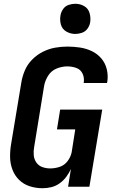

<svg xmlns="http://www.w3.org/2000/svg" viewBox="-20 -990 616 1018"><path d="M206 8Q228 8 251.5 2.5Q275 -3 295.5 -17.5Q316 -32 331 -52Q346 -72 356 -94L341 0H454L522 -409H299L282 -304H379L360 -183Q355 -158 338.5 -136Q322 -114 297 -105.5Q272 -97 246 -97Q225 -97 205 -104Q185 -111 173 -128Q161 -145 159 -166.5Q157 -188 161 -210L214 -535Q219 -563 235.5 -589Q252 -615 280 -626.5Q308 -638 337 -638Q361 -638 384 -630Q407 -622 417.5 -600Q428 -578 424 -553V-550H547Q548 -554 549 -557Q554 -591 546 -623.5Q538 -656 517 -680.5Q496 -705 466.5 -719Q437 -733 404 -738Q371 -743 337 -743Q304 -743 271 -737Q238 -731 206.5 -715Q175 -699 150 -673.5Q125 -648 111.5 -616Q98 -584 93 -552L39 -227Q33 -192 33.5 -157Q34 -122 46 -90.5Q58 -59 81.5 -36Q105 -13 137.5 -2.5Q170 8 206 8ZM379 -810Q396 -810 414 -816Q432 -822 443.5 -837.5Q455 -853 458 -871Q462 -896 455 -920.5Q448 -945 426.5 -957.5Q405 -970 379 -970Q362 -970 344 -964Q326 -958 315 -942.5Q304 -927 301 -910Q296 -884 303 -859.5Q310 -835 332 -822.5Q354 -810 379 -810Z"/></svg>

Font: Iosevka Sparkle Oblique
Style: Bold
Weight: 700
Italic angle: -9°
Designer: Belleve Invis
Foundry: Belleve Invis
Version: Version 4.5.0; ttfautohint (v1.8.3)